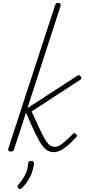

<svg xmlns="http://www.w3.org/2000/svg" viewBox="-20 -1035 605 1330"><path d="M55 15Q45 15 40 9.5Q35 4 37 -4L362 -1000Q365 -1008 369.5 -1011.5Q374 -1015 383 -1015Q393 -1015 397.5 -1009Q402 -1003 400 -995L170 -286L512 -508Q523 -516 529.5 -513.5Q536 -511 540 -505Q544 -500 543.5 -493.5Q543 -487 537 -483L199 -263Q235 -184 258 -135Q281 -86 297.5 -61Q314 -36 328.5 -27Q343 -18 360 -18Q374 -18 388.5 -25Q403 -32 425.5 -51Q448 -70 484 -106Q492 -114 497.5 -112.5Q503 -111 507 -106Q512 -102 512.5 -96.5Q513 -91 507 -84Q466 -39 436.5 -17Q407 5 387.5 12Q368 19 355 19Q331 19 311 9Q291 -1 271 -29Q251 -57 224.5 -111.5Q198 -166 160 -254L77 0Q75 8 69.5 11.5Q64 15 55 15ZM108 270Q102 264 101.5 258.5Q101 253 106 246Q126 223 140.5 200.5Q155 178 164 153.5Q173 129 175 99Q176 88 181.5 84Q187 80 196 80Q206 80 210.5 84Q215 88 215 96Q215 111 208 138.5Q201 166 183.5 199.5Q166 233 133 267Q128 272 121 274.5Q114 277 108 270Z"/></svg>

Font: Playwrite US Trad Thin
Style: Regular
Weight: 250
Designer: Veronika Burian, José Scaglione
Foundry: TypeTogether
Version: Version 1.003